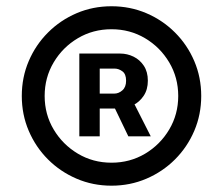

<svg xmlns="http://www.w3.org/2000/svg" viewBox="-20 -757 706 608"><path d="M231.2 -325.3V-587.4H360.8Q382.8 -587.4 402.9 -577.6Q422.9 -567.8 435.5 -548.7Q448.2 -529.5 448.2 -501.4Q448.2 -473.4 435 -453.7Q421.9 -433.9 401.1 -423.7Q380.3 -413.4 357.6 -413.4H267V-460.6H342Q355.8 -460.6 367.5 -470.9Q379.3 -481.2 379.3 -501.4Q379.3 -522.7 367.5 -531.2Q355.8 -539.8 343 -539.8H295.8V-325.3ZM395.6 -447.1 457.4 -325.3H386.4L327.8 -447.1ZM333.1 -169Q274.1 -169 222.7 -191.1Q171.2 -213.1 132.1 -252.1Q93 -291.2 71 -342.7Q49 -394.2 49 -453.1Q49 -512.1 71 -563.6Q93 -615.1 132.1 -654.1Q171.2 -693.2 222.7 -715.2Q274.1 -737.2 333.1 -737.2Q392 -737.2 443.5 -715.2Q495 -693.2 534.1 -654.1Q573.2 -615.1 595.2 -563.6Q617.2 -512.1 617.2 -453.1Q617.2 -394.2 595.2 -342.7Q573.2 -291.2 534.1 -252.1Q495 -213.1 443.5 -191.1Q392 -169 333.1 -169ZM333.1 -241.8Q391.3 -241.8 439.3 -270.2Q487.2 -298.7 515.8 -346.8Q544.4 -394.9 544.4 -453.1Q544.4 -511.4 515.8 -559.5Q487.2 -607.6 439.3 -636Q391.3 -664.4 333.1 -664.4Q274.5 -664.4 226.6 -636Q178.6 -607.6 150 -559.5Q121.4 -511.4 121.4 -453.1Q121.4 -394.9 150 -346.9Q178.6 -299 226.6 -270.4Q274.5 -241.8 333.1 -241.8Z"/></svg>

Font: InterMG SemiBold
Style: Regular
Weight: 600
Designer: Rasmus Andersson
Foundry: rsms
Version: Version 3.019;December 26, 2023;FontCreator 15.0.0.2955 64-b